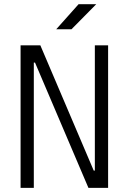

<svg xmlns="http://www.w3.org/2000/svg" viewBox="-20 -914 626 934"><path d="M410.2 0H505.9V-693.4H441.4V-84H436L176.3 -693.4H80.1V0H144.5V-609.4H150.4ZM253.4 -771.5H327.6L448.2 -893.6H362.3Z"/></svg>

Font: Cascadia Mono NF Light
Style: Regular
Weight: 300
Monospace: yes
Designer: Aaron Bell
Foundry: Saja Typeworks
Version: Version 2404.023